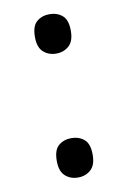

<svg xmlns="http://www.w3.org/2000/svg" viewBox="-70 -594 434 653"><g transform="rotate(-10 147.0 -268.0)"><path d="M147 -414Q121 -414 103 -430Q85 -446 85 -482Q85 -520 103 -535Q121 -550 147 -550Q173 -550 191 -535Q209 -520 209 -482Q209 -446 191 -430Q173 -414 147 -414ZM147 14Q121 14 103 -2Q85 -18 85 -54Q85 -92 103 -107Q121 -122 147 -122Q173 -122 191 -107Q209 -92 209 -54Q209 -18 191 -2Q173 14 147 14Z"/></g></svg>

Font: Noto Sans Devanagari
Style: Regular
Weight: 400
Designer: Jelle Bosma - Monotype Design Team
Foundry: Monotype Imaging Inc.
Version: Version 2.003